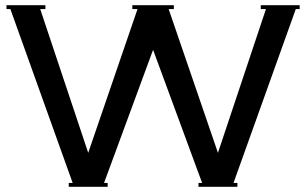

<svg xmlns="http://www.w3.org/2000/svg" viewBox="-20 -720 1180 740"><path d="M320 -131 510 -685H490V-700H650V-685H630L820 -131L1005 -685H985V-700H1135V-685H1120L880 -15H895V0H745V-15H759L570 -528L381 -15H395V0H245V-15H260L20 -685H5V-700H155V-685H135Z"/></svg>

Font: Copperplate CC
Style: Regular
Weight: 400
Designer: indestructible type*
Foundry: Cowboy Collective
Version: Version 1.000